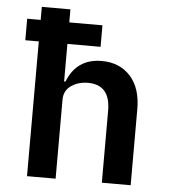

<svg xmlns="http://www.w3.org/2000/svg" viewBox="-53 -788 745 836"><g transform="rotate(5 320.0 -370.0)"><path d="M96 0V-589H37V-683H96V-740H221V-683H366V-589H221V-425H227Q267 -528 377 -528Q455 -528 502 -476.5Q549 -425 549 -333V0H423V-315Q423 -428 325 -428Q283 -428 252 -406.5Q221 -385 221 -345V0Z"/></g></svg>

Font: Writer SemiBold
Style: Regular
Weight: 600
Monospace: yes
Designer: Mike Abbink, Paul van der Laan, Pieter van Rosmalen
Foundry: Bold Monday
Version: Version 2.001 2020